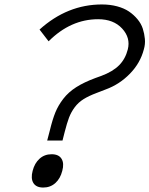

<svg xmlns="http://www.w3.org/2000/svg" viewBox="-20 -840 677 870"><path d="M262.2 -65.9Q253.4 -30.8 230.7 -10.5Q208 9.8 175.8 9.8Q144 9.8 131.3 -10.7Q118.7 -31.2 127.9 -65.9Q136.7 -100.6 159.2 -120.8Q181.6 -141.1 213.9 -141.1Q246.1 -141.1 258.8 -120.6Q271.5 -100.1 262.2 -65.9ZM631.8 -616.2Q615.7 -554.2 568.8 -506.1Q522 -458 460 -435.1L418 -418.9Q381.8 -405.3 358.4 -390.6Q335 -376 318.6 -354Q302.2 -332 292.7 -306.9Q283.2 -281.7 272.9 -241.2L263.2 -203.1H193.8L206.1 -250Q217.8 -298.3 230.7 -330.3Q243.7 -362.3 266.8 -392.3Q290 -422.4 325.2 -444.8Q360.4 -467.3 413.1 -486.8L439 -496.1Q491.2 -515.6 519.8 -544.4Q548.3 -573.2 559.1 -616.2Q572.3 -668.5 533.4 -710.7Q494.6 -752.9 424.8 -752.9Q300.3 -752.9 200.2 -652.8L159.2 -706.1Q285.2 -819.8 441.9 -819.8Q479 -819.8 510.7 -811.3Q542.5 -802.7 564.5 -787.8Q586.4 -772.9 603 -752.9Q619.6 -732.9 627 -710.2Q634.3 -687.5 636.5 -663.6Q638.7 -639.6 631.8 -616.2Z"/></svg>

Font: Sinkin Sans 300 Light Italic
Style: Regular
Weight: 300
Italic angle: -112°
Designer: Keith Bates
Foundry: K-Type
Version: Sinkin Sans (version 1.0)  by Keith Bates   •   © 2014   www